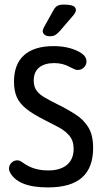

<svg xmlns="http://www.w3.org/2000/svg" viewBox="-20 -807 459 837"><path d="M180 -281Q207 -267 235 -252.5Q263 -238 282 -216Q301 -194 301 -158Q301 -113 272 -88.5Q243 -64 190 -64Q128 -64 84 -95Q71 -104 66.5 -106Q62 -108 55 -108Q43 -108 33.5 -100.5Q24 -93 21 -83Q17 -70 22 -59Q38 -25 79.5 -7.5Q121 10 189 10Q289 10 337.5 -33Q386 -76 386 -162Q386 -217 366 -250.5Q346 -284 311 -307Q276 -330 231 -352Q199 -368 175.5 -381.5Q152 -395 139.5 -412Q127 -429 127 -456Q127 -493 150.5 -512.5Q174 -532 217 -532Q255 -532 286 -514Q297 -509 303 -506Q309 -503 312 -502.5Q315 -502 319 -502Q335 -502 346 -513Q357 -524 357 -540Q357 -559 337 -573.5Q317 -588 285 -597Q253 -606 214 -606Q129 -606 85 -566.5Q41 -527 41 -451Q41 -411 53.5 -383Q66 -355 96 -331.5Q126 -308 180 -281ZM311 -763Q311 -770 306.5 -775.5Q302 -781 290.5 -784Q279 -787 257 -787Q239 -787 229 -781Q219 -775 210 -757L171 -687Q169 -683 167.5 -678Q166 -673 166 -671Q166 -663 174 -656Q182 -649 197 -649Q212 -649 220.5 -654Q229 -659 242 -673L302 -743Q311 -755 311 -763Z"/></svg>

Font: Beiruti Medium
Style: Regular
Weight: 500
Designer: Arlette Boutros
Foundry: Boutros
Version: Version 1.41